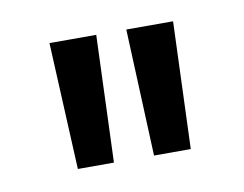

<svg xmlns="http://www.w3.org/2000/svg" viewBox="-38 -739 360 283"><g transform="rotate(-10 142.5 -598.0)"><path d="M50 -693H120L113 -503H59ZM165 -693H235L228 -503H173Z"/></g></svg>

Font: Niramit Light
Style: Regular
Weight: 300
Designer: Katatrad Aksorn Co.,Ltd.
Foundry: Cadson Demak Co.,Ltd.
Version: Version 1.000; ttfautohint (v1.6)